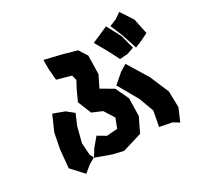

<svg xmlns="http://www.w3.org/2000/svg" viewBox="-165 -974 1273 1223"><g transform="rotate(-30 471.0 -362.5)"><path d="M606.4 -674.8 661.1 -579.1 700.2 -502 756.8 -505.9 807.6 -523.4 781.2 -624 726.6 -727.5 672.9 -703.1ZM752 -713.9 787.1 -630.9 825.2 -514.6 877 -536.1 928.7 -561.5 905.3 -673.8 845.7 -764.6 804.7 -736.3ZM274.4 -741.2V-673.8L281.2 -591.8L382.8 -563.5L392.6 -525.4L363.3 -470.7L330.1 -397.5L349.6 -348.6L370.1 -298.8L441.4 -268.6L488.3 -194.3L461.9 -126L383.8 -120.1L326.2 -154.3L274.4 -92.8L242.2 -41L351.6 -1L430.7 17.6L572.3 -25.4L622.1 -127.9L625 -256.8L579.1 -353.5L492.2 -404.3L533.2 -487.3L536.1 -622.1L497.1 -683.6L396.5 -711.9ZM152.3 -417 103.5 -306.6 81.1 -192.4 69.3 -62.5 148.4 23.4 197.3 -16.6 242.2 -43 227.5 -72.3 221.7 -158.2 250 -268.6 283.2 -346.7 233.4 -386.7ZM595.7 -368.2 679.7 -220.7 719.7 -112.3 699.2 -2.9 788.1 14.6 830.1 40 869.1 -50.8 866.2 -168 807.6 -305.7 714.8 -458 667 -429.7Z"/></g></svg>

Font: MaokenAssortedSans-TC
Style: Regular
Weight: 500
Version: Version 0.83